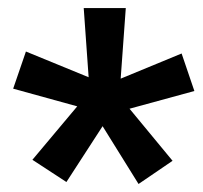

<svg xmlns="http://www.w3.org/2000/svg" viewBox="-20 -731 505 477"><path d="M171.9 -466.8 12.7 -510.7 44.4 -603 200.2 -539.1 188 -710.9H292.5L279.8 -535.6L431.2 -598.1L462.9 -504.9L301.8 -460.9L408.7 -331.5L324.2 -273.9L234.9 -417.5L145 -278.8L60.5 -334Z"/></svg>

Font: Roboto
Style: Regular
Weight: 900
Designer: Google
Version: Version 2.001171; 2014